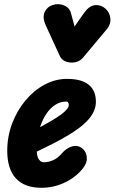

<svg xmlns="http://www.w3.org/2000/svg" viewBox="-20 -885 546 914"><path d="M177.5 9Q96.5 9 55.5 -36Q14.5 -81 14.5 -167.5Q14.5 -235.5 37.8 -297Q61 -358.5 101 -406.5Q141 -454.5 192.2 -482Q243.5 -509.5 299 -509.5Q368 -509.5 402.2 -481.8Q436.5 -454 436.5 -400.5Q436.5 -378 427.2 -356.5Q418 -335 399.2 -314.2Q380.5 -293.5 352.5 -272.8Q324.5 -252 287 -231Q264 -217.5 229.5 -199.8Q195 -182 155 -163Q155.5 -154.5 156.8 -147.8Q158 -141 160 -135.5Q164 -125.5 171.2 -119Q178.5 -112.5 188.5 -112.5Q211.5 -112.5 234.2 -123Q257 -133.5 274 -154.5Q296.5 -180.5 322.8 -188Q349 -195.5 370.5 -179.5Q381 -172 388 -157Q395 -142 392.8 -122.2Q390.5 -102.5 371.5 -79.5Q337 -38.5 285.5 -14.8Q234 9 177.5 9ZM170.5 -279.5Q184.5 -287 198 -294.8Q211.5 -302.5 225.5 -310.5Q253 -326.5 271 -340Q289 -353.5 298.2 -364.8Q307.5 -376 307.5 -385Q307.5 -391.5 304.8 -396.5Q302 -401.5 295.5 -401.5Q267.5 -401.5 243.5 -386.2Q219.5 -371 201 -343.5Q182.5 -316 170.5 -279.5ZM323 -587Q306 -587 289.8 -593.5Q273.5 -600 264 -620L198 -764Q180.5 -802.5 192.8 -828Q205 -853.5 232 -861.5Q259 -870 285.2 -859Q311.5 -848 318 -821.5L335 -759L380.5 -824Q405 -858 432.8 -860.5Q460.5 -863 482 -844Q503 -824.5 505.5 -797.2Q508 -770 490.5 -748.5L375.5 -611Q364.5 -598 350.8 -592.5Q337 -587 323 -587Z"/></svg>

Font: Edu VIC WA NT Hand
Style: Regular
Weight: 400
Designer: Tina and Corey Anderson, Eben Sorkin, Mirko Velimirovic
Foundry: Google for Education
Version: Version 1.000